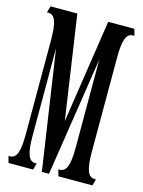

<svg xmlns="http://www.w3.org/2000/svg" viewBox="-108 -764 617 829"><g transform="rotate(15 200.5 -350.0)"><path d="M162 0H194L276 -533V-140C276 -61 264 -29 234 -29H228L236 0H388L396 -29H390C360 -29 348 -61 348 -140V-560C348 -639 360 -671 390 -671H396L388 -700H271L201 -237L133 -700H13L5 -671H11C41 -671 53 -639 53 -560V-140C53 -61 41 -29 11 -29H5L13 0H123L131 -29H125C95 -29 83 -61 83 -140V-532Z"/></g></svg>

Font: Americaine Condensed
Style: Regular
Weight: 400
Width: 3
Designer: Alan Madić
Foundry: ESAD Valence
Version: Version 0.001;Glyphs 3.1.2 (3151)